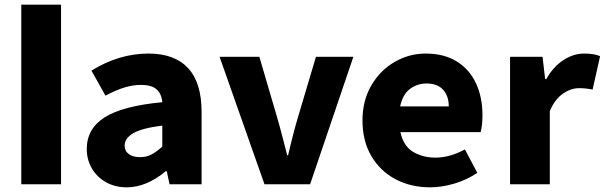

<svg xmlns="http://www.w3.org/2000/svg" viewBox="-20 -788 2601 821"><path d="M71 -768H241V0H71Z M351 -151Q351 -238 428 -286.5Q505 -335 674 -351Q671 -387 649.5 -406Q628 -425 583 -425Q549 -425 512.5 -414Q476 -403 431 -379L371 -486Q489 -559 615 -559Q726 -559 784 -497Q842 -435 842 -309V0H705L693 -56H689Q606 13 522 13Q472 13 433 -9Q394 -31 372.5 -68.5Q351 -106 351 -151ZM674 -161V-251Q587 -240 550 -218.5Q513 -197 513 -165Q513 -142 531 -129Q549 -116 579 -116Q605 -116 626 -126.5Q647 -137 674 -161Z M919 -545H1089L1163 -293Q1174 -257 1195 -175L1208 -124H1212Q1235 -224 1256 -293L1331 -545H1491L1306 0H1111Z M1530 -273Q1530 -358 1568 -423Q1606 -488 1668 -523.5Q1730 -559 1800 -559Q1879 -559 1933.5 -525Q1988 -491 2015.5 -431.5Q2043 -372 2043 -296Q2043 -249 2035 -223H1692Q1706 -162 1747.5 -138Q1789 -114 1842 -114Q1903 -114 1968 -149L2021 -49Q1977 -19 1923 -3Q1869 13 1819 13Q1737 13 1671.5 -21.5Q1606 -56 1568 -120.5Q1530 -185 1530 -273ZM1899 -333Q1899 -377 1875 -404Q1851 -431 1803 -431Q1765 -431 1733.5 -408Q1702 -385 1691 -333Z M2161 -545H2300L2311 -450H2316Q2346 -503 2389 -531Q2432 -559 2478 -559Q2519 -559 2546 -548L2514 -405Q2486 -411 2456 -411Q2421 -411 2386.5 -387Q2352 -363 2331 -313V0H2161Z"/></svg>

Font: Nebula Sans Bold
Style: Regular
Weight: 700
Designer: Paul D. Hunt for Adobe (as Source Sans)
Foundry: Nebula Entertainment & Broadcasting LLC
Version: Version 1.010